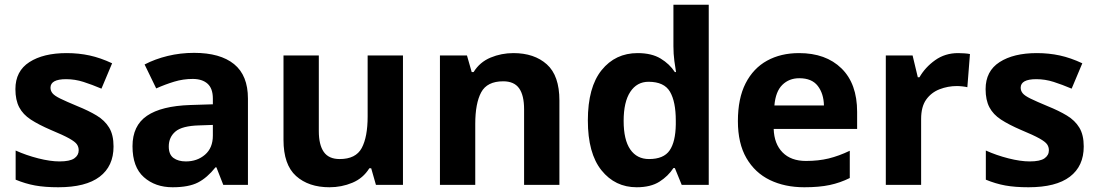

<svg xmlns="http://www.w3.org/2000/svg" viewBox="-20 -780 4630 810"><path d="M459 -162Q459 -79 400.5 -34.5Q342 10 226 10Q169 10 128 2.5Q87 -5 46 -22V-145Q90 -125 141 -112Q192 -99 231 -99Q275 -99 293.5 -112Q312 -125 312 -146Q312 -160 304.5 -171Q297 -182 272 -196Q247 -210 194 -232Q143 -254 110 -275.5Q77 -297 61 -327.5Q45 -358 45 -404Q45 -480 104 -518Q163 -556 261 -556Q312 -556 358 -546Q404 -536 453 -513L408 -406Q368 -423 332 -434.5Q296 -446 259 -446Q193 -446 193 -410Q193 -397 201.5 -386.5Q210 -376 234.5 -364Q259 -352 307 -332Q354 -313 388 -292.5Q422 -272 440.5 -241.5Q459 -211 459 -162Z M799 -557Q909 -557 967.5 -509.5Q1026 -462 1026 -364V0H922L893 -74H889Q854 -30 815 -10Q776 10 708 10Q635 10 587 -32.5Q539 -75 539 -163Q539 -250 600 -291.5Q661 -333 783 -337L878 -340V-364Q878 -407 855.5 -427Q833 -447 793 -447Q753 -447 715 -435.5Q677 -424 639 -407L590 -508Q634 -531 687.5 -544Q741 -557 799 -557ZM820 -251Q748 -249 720 -225Q692 -201 692 -162Q692 -128 712 -113.5Q732 -99 764 -99Q812 -99 845 -127.5Q878 -156 878 -208V-253Z M1680 -546V0H1566L1546 -70H1538Q1512 -28 1466.5 -9Q1421 10 1370 10Q1282 10 1229 -37.5Q1176 -85 1176 -190V-546H1325V-227Q1325 -169 1346 -139Q1367 -109 1413 -109Q1481 -109 1506 -155.5Q1531 -202 1531 -289V-546Z M2146 -556Q2234 -556 2287 -508.5Q2340 -461 2340 -356V0H2191V-319Q2191 -378 2170 -407.5Q2149 -437 2103 -437Q2035 -437 2010 -390.5Q1985 -344 1985 -257V0H1836V-546H1950L1970 -476H1978Q2004 -518 2049.5 -537Q2095 -556 2146 -556Z M2666 10Q2575 10 2517.5 -61.5Q2460 -133 2460 -272Q2460 -412 2518 -484Q2576 -556 2670 -556Q2729 -556 2767 -533Q2805 -510 2827 -476H2832Q2829 -492 2825 -522.5Q2821 -553 2821 -585V-760H2970V0H2856L2827 -71H2821Q2799 -37 2762 -13.5Q2725 10 2666 10ZM2718 -109Q2780 -109 2805 -145.5Q2830 -182 2831 -255V-271Q2831 -351 2806.5 -393Q2782 -435 2716 -435Q2667 -435 2639 -392.5Q2611 -350 2611 -270Q2611 -190 2639 -149.5Q2667 -109 2718 -109Z M3351 -556Q3464 -556 3530 -491.5Q3596 -427 3596 -308V-236H3244Q3246 -173 3281.5 -137Q3317 -101 3380 -101Q3433 -101 3476 -111.5Q3519 -122 3565 -144V-29Q3525 -9 3480.5 0.5Q3436 10 3373 10Q3291 10 3228 -20.5Q3165 -51 3129 -113Q3093 -175 3093 -269Q3093 -365 3125.5 -428.5Q3158 -492 3216 -524Q3274 -556 3351 -556ZM3352 -450Q3309 -450 3280.5 -422Q3252 -394 3247 -335H3456Q3455 -385 3430 -417.5Q3405 -450 3352 -450Z M4022 -556Q4033 -556 4048 -555Q4063 -554 4072 -552L4061 -412Q4054 -414 4040.5 -415.5Q4027 -417 4017 -417Q3979 -417 3944 -403.5Q3909 -390 3887.5 -360Q3866 -330 3866 -278V0H3717V-546H3830L3852 -454H3859Q3883 -496 3925 -526Q3967 -556 4022 -556Z M4552 -162Q4552 -79 4493.5 -34.5Q4435 10 4319 10Q4262 10 4221 2.5Q4180 -5 4139 -22V-145Q4183 -125 4234 -112Q4285 -99 4324 -99Q4368 -99 4386.5 -112Q4405 -125 4405 -146Q4405 -160 4397.5 -171Q4390 -182 4365 -196Q4340 -210 4287 -232Q4236 -254 4203 -275.5Q4170 -297 4154 -327.5Q4138 -358 4138 -404Q4138 -480 4197 -518Q4256 -556 4354 -556Q4405 -556 4451 -546Q4497 -536 4546 -513L4501 -406Q4461 -423 4425 -434.5Q4389 -446 4352 -446Q4286 -446 4286 -410Q4286 -397 4294.5 -386.5Q4303 -376 4327.5 -364Q4352 -352 4400 -332Q4447 -313 4481 -292.5Q4515 -272 4533.5 -241.5Q4552 -211 4552 -162Z"/></svg>

Font: Noto Sans Gujarati UI
Style: Bold
Weight: 700
Designer: Jelle Bosma - Monotype Design Team, Universal Thirst
Foundry: Monotype Imaging Inc.
Version: Version 2.106; ttfautohint (v1.8.4.7-5d5b)